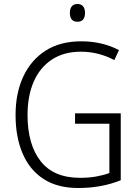

<svg xmlns="http://www.w3.org/2000/svg" viewBox="-20 -932 694 962"><path d="M356 -364H585V-29Q489 10 372 10Q268 10 198.5 -35Q129 -80 93.5 -162.5Q58 -245 58 -356Q58 -465 96.5 -548Q135 -631 208 -678Q281 -725 387 -725Q492 -725 576 -681L553 -631Q473 -673 385 -673Q300 -673 240 -633.5Q180 -594 149 -523Q118 -452 118 -356Q118 -208 183.5 -124.5Q249 -41 381 -41Q425 -41 461.5 -47.5Q498 -54 528 -65V-312H356ZM368 -912Q387 -912 396.5 -900Q406 -888 406 -868Q406 -823 368 -823Q330 -823 330 -868Q330 -888 339.5 -900Q349 -912 368 -912Z"/></svg>

Font: Noto Sans Gurmukhi UI SemiCondensed Light
Style: Regular
Weight: 300
Width: 4
Designer: Jelle Bosma - Monotype Design Team
Foundry: Monotype Imaging Inc.
Version: Version 2.004; ttfautohint (v1.8.4.7-5d5b)